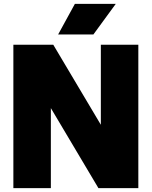

<svg xmlns="http://www.w3.org/2000/svg" viewBox="-20 -971 783 991"><path d="M500.5 -740H694V0H488L242.5 -413V0H49V-740H255L500.5 -327ZM280 -793 366.5 -951H577.5L462 -793Z"/></svg>

Font: Encode Sans Semi Condensed Black
Style: Regular
Weight: 900
Width: 4
Designer: Multiple Designers
Foundry: Impallari Type
Version: Version 2.000